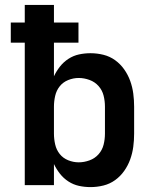

<svg xmlns="http://www.w3.org/2000/svg" viewBox="-20 -755 640 783"><path d="M349 8Q325 8 302 3Q279 -2 259 -15Q239 -28 224.5 -46.5Q210 -65 200 -86V0H81V-581H24V-663H81V-735H200V-663H300V-581H200V-444Q210 -465 224.5 -483.5Q239 -502 259 -515Q279 -528 302 -533Q325 -538 349 -538Q376 -538 402 -531.5Q428 -525 449.5 -509.5Q471 -494 486.5 -472Q502 -450 511 -425Q520 -400 523.5 -373.5Q527 -347 527 -320V-210Q527 -183 523.5 -156.5Q520 -130 511 -105Q502 -80 486.5 -58Q471 -36 449.5 -20.5Q428 -5 402 1.5Q376 8 349 8ZM301 -93Q323 -93 345 -101Q367 -109 382 -126Q397 -143 402.5 -165Q408 -187 408 -210V-320Q408 -343 402.5 -365Q397 -387 382 -404Q367 -421 345 -429Q323 -437 301 -437Q279 -437 258 -428.5Q237 -420 223.5 -403Q210 -386 205 -364Q200 -342 200 -320V-210Q200 -188 205 -166Q210 -144 223.5 -127Q237 -110 258 -101.5Q279 -93 301 -93Z"/></svg>

Font: Iosevka Curly Extended
Style: Bold
Weight: 700
Width: 7
Monospace: yes
Designer: Belleve Invis
Foundry: Belleve Invis
Version: Version 11.1.0; ttfautohint (v1.8.3)